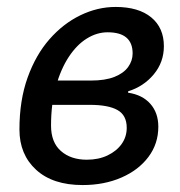

<svg xmlns="http://www.w3.org/2000/svg" viewBox="-20 -521 518 553"><path d="M218 12Q132 12 84 -32Q36 -76 36 -148Q36 -232 59.5 -297.5Q83 -363 122.5 -408Q162 -453 211.5 -477Q261 -501 313 -501Q379 -501 415.5 -471Q452 -441 452 -388Q452 -342 423 -307Q394 -272 349 -258V-254Q390 -248 413 -222Q436 -196 436 -156Q436 -107 407.5 -69Q379 -31 329.5 -9.5Q280 12 218 12ZM230 -61Q264 -61 290 -73.5Q316 -86 330.5 -106.5Q345 -127 345 -153Q345 -189 318.5 -204Q292 -219 239 -219H107L119 -289H242Q283 -289 309.5 -299.5Q336 -310 349 -328Q362 -346 362 -367Q362 -428 290 -428Q259 -428 230 -410Q201 -392 178 -357Q155 -322 141 -272Q127 -222 127 -159Q127 -111 155.5 -86Q184 -61 230 -61Z"/></svg>

Font: Source Sans 3 Medium
Style: Italic
Weight: 500
Italic angle: -11°
Designer: Paul D. Hunt
Foundry: Adobe
Version: Version 3.052;hotconv 1.1.0;makeotfexe 2.6.0